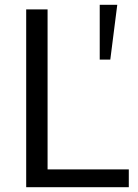

<svg xmlns="http://www.w3.org/2000/svg" viewBox="-20 -779 575 799"><path d="M89 -740H178V-74H516V0H89ZM395 -759H468L439 -531H395Z"/></svg>

Font: EncodeSans
Style: Regular
Weight: 400
Designer: Pablo Impallari, Andres Torresi
Foundry: Pablo Impallari, Andres Torresi
Version: Version 1.000; ttfautohint (v1.4.1)